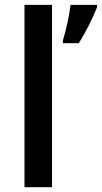

<svg xmlns="http://www.w3.org/2000/svg" viewBox="-20 -780 424 800"><path d="M196.8 0H82V-759.8H196.8ZM242.2 -611.8Q265.1 -689 273.9 -759.8H384.3V-750Q373 -719.7 351.1 -676Q329.1 -632.3 308.1 -600.1H242.2Z"/></svg>

Font: f0_58770          
Style: Regular
Weight: 600
Foundry: Ascender Corporation
Version: Version 1.10